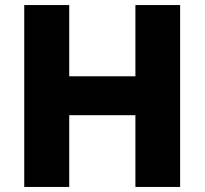

<svg xmlns="http://www.w3.org/2000/svg" viewBox="-20 -740 810 760"><path d="M516 -720V-438H254V-720H76V0H254V-284H516V0H693V-720Z"/></svg>

Font: Kufam Arabic Latin Roman Bold
Style: Regular
Weight: 700
Designer: Wael Morcos & Artur Schmal
Version: Version 1.200;PS 001.200;hotconv 1.0.88;makeotf.lib2.5.64775